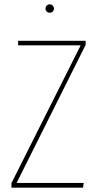

<svg xmlns="http://www.w3.org/2000/svg" viewBox="-20 -870 458 890"><path d="M377 -681V-662L57 -22H368L365 0H33V-21L354 -660H64V-681ZM230 -830Q230 -822 224.5 -816.5Q219 -811 211 -811Q202 -811 196.5 -816.5Q191 -822 191 -830Q191 -838 196.5 -844Q202 -850 211 -850Q219 -850 224.5 -844Q230 -838 230 -830Z"/></svg>

Font: Fira Sans Extra Condensed Thin
Style: Regular
Weight: 250
Width: 1
Designer: Carrois Corporate & Edenspiekermann AG
Foundry: Carrois Corporate GbR & Edenspiekermann AG
Version: Version 4.203